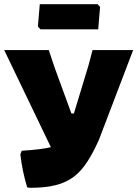

<svg xmlns="http://www.w3.org/2000/svg" viewBox="-21 -886 658 917"><path d="M-1 -647 222 -183C193 -176 146 -170 83 -166L76 -149C83 -92 94 -39 109 9L122 11C317 11 376 -54 451 -217L615 -647H421L402 -575L332 -344H320L240 -563L212 -647ZM172 -746H448L457 -853L445 -866H169L160 -759Z"/></svg>

Font: Luna Sans Black
Style: Regular
Weight: 900
Designer: Juan Pablo del Peral
Foundry: Huerta Tipografica
Version: Version 2.001; ttfautohint (v1.5)